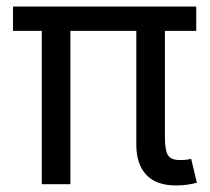

<svg xmlns="http://www.w3.org/2000/svg" viewBox="-20 -566 645 590"><path d="M521 3.9Q459.5 3.9 429.2 -29.1Q398.9 -62 398.9 -121.1V-471.2H196.3V0H108.4V-471.2H20V-545.9H583V-471.2H486.8V-143.1Q486.8 -105 495.8 -89.6Q504.9 -74.2 532.2 -74.2Q546.4 -74.2 553.7 -75.2Q561 -76.2 567.4 -78.1L585 -4.4Q574.2 -1.5 557.4 1.2Q540.5 3.9 521 3.9Z"/></svg>

Font: Inter
Style: Regular
Weight: 400
Designer: Rasmus Andersson
Foundry: rsms
Version: Version 4.001;git-9221beed3